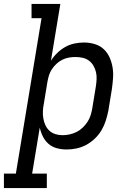

<svg xmlns="http://www.w3.org/2000/svg" viewBox="-64 -755 684 980"><path d="M-44 205V131H17L148 -662H97V-735H244L196 -445Q209 -466 228 -484.5Q247 -503 269.5 -515.5Q292 -528 316.5 -533Q341 -538 365 -538Q365 -538 365 -538Q365 -538 366 -538Q393 -538 419.5 -530Q446 -522 465 -504.5Q484 -487 495 -462.5Q506 -438 510.5 -411.5Q515 -385 513 -356.5Q511 -328 507 -300L489 -190Q484 -165 476 -139.5Q468 -114 454.5 -91Q441 -68 421 -48.5Q401 -29 377 -16Q353 -3 327.5 2.5Q302 8 276 8Q250 8 226 1.5Q202 -5 184 -20.5Q166 -36 155 -58Q144 -80 139 -104L100 131H175V205ZM256 -65Q273 -65 291.5 -69Q310 -73 327 -81.5Q344 -90 358 -103.5Q372 -117 382.5 -133Q393 -149 398.5 -166.5Q404 -184 407 -202L425 -312Q428 -331 429 -350Q430 -369 426 -386.5Q422 -404 413 -419.5Q404 -435 390 -445.5Q376 -456 358 -460Q340 -464 321 -464Q304 -464 287 -461Q270 -458 254 -450Q238 -442 224.5 -429.5Q211 -417 201 -402Q191 -387 186 -370.5Q181 -354 178 -337L160 -227Q156 -208 155 -189Q154 -170 157 -151.5Q160 -133 167.5 -116.5Q175 -100 188 -88Q201 -76 218.5 -70.5Q236 -65 256 -65Z"/></svg>

Font: Iosevka Curly Slab ExObl
Style: Regular
Weight: 400
Width: 7
Italic angle: -9°
Monospace: yes
Designer: Belleve Invis
Foundry: Belleve Invis
Version: Version 11.1.0; ttfautohint (v1.8.3)